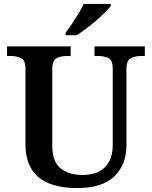

<svg xmlns="http://www.w3.org/2000/svg" viewBox="-20 -951 776 981"><path d="M374 10Q294 10 234.5 -12.5Q175 -35 142.5 -85Q110 -135 110 -217V-601Q110 -643 87.5 -654Q65 -665 34 -665H16V-714H341V-665H322Q291 -665 269 -653.5Q247 -642 247 -597V-210Q247 -125 289.5 -91Q332 -57 402 -57Q477 -57 516.5 -97Q556 -137 556 -211V-601Q556 -643 534 -654Q512 -665 481 -665H463V-714H720V-665H701Q670 -665 648 -653.5Q626 -642 626 -597V-209Q626 -109 564 -49.5Q502 10 374 10ZM315 -784Q330 -803 347.5 -829Q365 -855 381.5 -882Q398 -909 408 -931H546V-921Q537 -908 517 -888Q497 -868 471.5 -846Q446 -824 420 -804.5Q394 -785 372 -771H315Z"/></svg>

Font: Noto Serif Myanmar SemiBold
Style: Regular
Weight: 600
Designer: Ben Mitchell and the Monotype Design Team
Foundry: Monotype Imaging Inc.
Version: Version 2.106; ttfautohint (v1.8.4.7-5d5b)